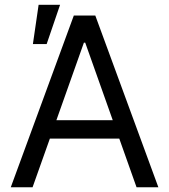

<svg xmlns="http://www.w3.org/2000/svg" viewBox="-20 -793 716 813"><path d="M25.6 0 292.6 -727.3H383.5L650.6 0H558.2L485.1 -206H191.1L117.9 0ZM457.4 -284.1 340.9 -612.2H335.2L218.8 -284.1ZM143.5 -772.7H234.4L177.6 -606.5H119.3Z"/></svg>

Font: Fast_Sans
Style: Regular
Weight: 400
Designer: Rasmus Andersson
Foundry: rsms
Version: Version 3.018;git-588b23468